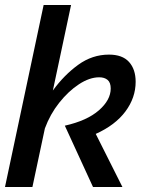

<svg xmlns="http://www.w3.org/2000/svg" viewBox="-20 -750 591 770"><path d="M240 -246Q329 -266 376.5 -307.5Q424 -349 424 -395Q424 -419 411.5 -429.5Q399 -440 378 -440Q339 -440 296.5 -412Q254 -384 217.5 -338Q181 -292 160 -235L110 0H0L155 -730H265L192 -387Q237 -449 293.5 -490Q350 -531 417 -531Q471 -531 497.5 -501.5Q524 -472 524 -422Q524 -358 483 -303Q442 -248 364 -213L471 0H353Z"/></svg>

Font: Raleway SemiBold
Style: Italic
Weight: 600
Italic angle: -12°
Designer: Matt McInerney, Pablo Impallari, Rodrigo Fuenzalida
Foundry: Matt McInerney, Pablo Impallari, Rodrigo Fuenzalida
Version: Version 4.026